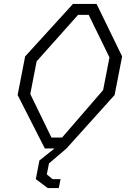

<svg xmlns="http://www.w3.org/2000/svg" viewBox="-20 -750 660 970"><path d="M206.5 0H255.5L179 61L161 155L221 200H277L286 155H245.5L216.5 131L227.5 75.5L316 0L559 -270L597 -465L468 -730H348.5L107 -465L69 -270ZM133 -275 165 -440 374.5 -675H428L533 -460L501 -295L293.5 -55H240Z"/></svg>

Font: Monaspace Krypton ExtraLight
Style: Italic
Weight: 200
Italic angle: -11°
Designer: Riley Cran & the Lettermatic Team
Foundry: Lettermatic
Version: Version 1.101 (Monaspace Krypton)